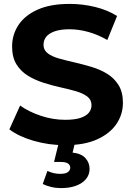

<svg xmlns="http://www.w3.org/2000/svg" viewBox="-20 -732 678 984"><path d="M313 12Q229 12 152 -10.5Q75 -33 28 -69L83 -191Q128 -159 189.5 -138.5Q251 -118 314 -118Q362 -118 391.5 -127.5Q421 -137 435 -154Q449 -171 449 -193Q449 -221 427 -237.5Q405 -254 369 -264.5Q333 -275 289.5 -284.5Q246 -294 202.5 -308Q159 -322 123 -344Q87 -366 64.5 -402Q42 -438 42 -494Q42 -554 74.5 -603.5Q107 -653 172.5 -682.5Q238 -712 337 -712Q403 -712 467 -696.5Q531 -681 580 -650L530 -527Q481 -555 432 -568.5Q383 -582 336 -582Q289 -582 259 -571Q229 -560 216 -542.5Q203 -525 203 -502Q203 -475 225 -458.5Q247 -442 283 -432Q319 -422 362.5 -412Q406 -402 449.5 -389Q493 -376 529 -354Q565 -332 587.5 -296Q610 -260 610 -205Q610 -146 577 -97Q544 -48 478.5 -18Q413 12 313 12ZM292 232Q266 232 241.5 226Q217 220 199 211L223 144Q238 151 254 155Q270 159 288 159Q316 159 328 150Q340 141 340 127Q340 114 328.5 106Q317 98 291 98H257L283 -8H366L352 50Q397 55 418 78.5Q439 102 439 133Q439 178 399 205Q359 232 292 232Z"/></svg>

Font: Montserrat Thin
Style: Bold
Weight: 700
Version: Version 9.000